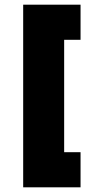

<svg xmlns="http://www.w3.org/2000/svg" viewBox="-20 -760 411 820"><path d="M79 40V-740H324V-590H254V-110H324V40Z"/></svg>

Font: Raleway Thin Black
Style: Regular
Weight: 900
Version: Version 4.026